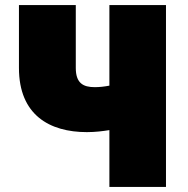

<svg xmlns="http://www.w3.org/2000/svg" viewBox="-20 -725 745 760"><path d="M55 -705V-456C55 -270 176 -202 324 -202C358 -202 388 -206 413 -210V15H637V-705H413V-386C392 -382 374 -380 355 -380C309 -380 280 -396 280 -456V-705Z"/></svg>

Font: Repo ExtraBlack
Style: Regular
Weight: 400
Designer: Stefan Peev
Foundry: Context Ltd
Version: Version 001.502